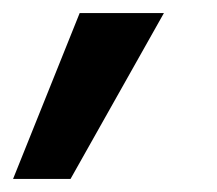

<svg xmlns="http://www.w3.org/2000/svg" viewBox="-61 -154 333 294"><path d="M-41 120 61 -134H190L47 120Z"/></svg>

Font: DM Sans 12pt
Style: Bold Italic
Weight: 700
Italic angle: -10°
Version: Version 4.004;gftools[0.9.30]